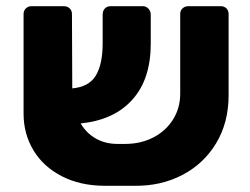

<svg xmlns="http://www.w3.org/2000/svg" viewBox="-20 -591 807 619"><path d="M717 -546V-284Q717 -196 677 -129.5Q637 -63 568 -27Q499 9 414 8H319Q239 8 179 -23Q119 -54 87.5 -107Q56 -160 56 -224V-546Q56 -557 63.5 -564Q71 -571 81 -571H186Q197 -571 204.5 -564Q212 -557 212 -546L213 -306Q267 -311 289 -347.5Q311 -384 311 -452V-544Q311 -556 318 -563.5Q325 -571 336 -571H441Q451 -571 458.5 -563Q466 -555 466 -544V-450Q466 -336 407 -270Q348 -204 240 -193Q259 -161 289.5 -144Q320 -127 359 -127H383Q434 -127 474.5 -148Q515 -169 538 -206Q561 -243 561 -289V-546Q561 -557 568.5 -564Q576 -571 587 -571H692Q703 -571 710 -564Q717 -557 717 -546Z"/></svg>

Font: Hezaedrus
Style: Bold
Weight: 700
Designer: Hubert & Fischer
Foundry: Hubert & Fischer
Version: Version 1.10;September 3, 2019;FontCreator 11.5.0.2425 64-bi